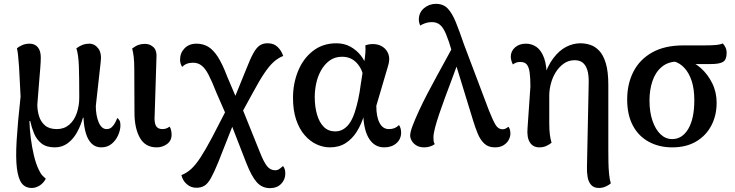

<svg xmlns="http://www.w3.org/2000/svg" viewBox="-20 -752 3818 998"><path d="M145 225Q112 225 93.5 201.5Q75 178 68 124Q61 70 66.5 -22Q72 -114 87 -250L79 -405Q76 -448 73.5 -468.5Q71 -489 68 -501Q77 -509 94.5 -517Q112 -525 134 -525Q161 -525 176.5 -506.5Q192 -488 192 -453Q192 -432 189.5 -400.5Q187 -369 184 -333.5Q181 -298 178.5 -265Q176 -232 174 -208Q174 -177 183 -148Q192 -119 214 -100Q236 -81 276 -81Q313 -81 339.5 -103.5Q366 -126 379 -164Q392 -202 392 -245Q392 -347 390 -407Q388 -467 377 -501Q397 -515 412 -520Q427 -525 444 -525Q472 -525 491 -500Q510 -475 503 -426L478 -201Q478 -178 481.5 -157Q485 -136 492 -118.5Q499 -101 509.5 -91Q520 -81 534 -81Q551 -81 562 -92Q573 -103 580 -117Q587 -131 590 -139Q596 -134 601 -126Q606 -118 606 -101Q606 -76 594 -49Q582 -22 560 -4Q538 14 506 14Q477 14 457 -5Q437 -24 426.5 -59Q416 -94 414 -140H411Q400 -100 380.5 -64.5Q361 -29 332 -7.5Q303 14 265 14Q221 14 195.5 -6.5Q170 -27 157 -58.5Q144 -90 137 -123H133Q134 -82 140 -34.5Q146 13 156.5 57Q167 101 182 131Q191 151 202 162Q213 173 218 177Q206 200 186 212.5Q166 225 145 225Z M794 14Q735 14 707 -36Q679 -86 679 -166L678 -391Q678 -432 675 -456.5Q672 -481 667 -500Q686 -514 701 -519Q716 -524 734 -524Q759 -524 778 -506.5Q797 -489 793 -444L784 -155Q781 -117 790 -99Q799 -81 825 -81Q834 -81 843.5 -84Q853 -87 861 -94Q867 -87 869.5 -74.5Q872 -62 872 -52Q872 -21 848.5 -3.5Q825 14 794 14Z M1384 226Q1342 226 1314.5 195Q1287 164 1259 92L1177 -119L1157 -151L1105 -270Q1082 -329 1064 -363.5Q1046 -398 1027 -412Q1008 -426 984 -426Q965 -426 951 -420.5Q937 -415 927 -404Q922 -412 919 -421Q916 -430 916 -442Q916 -477 939.5 -501Q963 -525 1001 -525Q1035 -525 1061.5 -509.5Q1088 -494 1112 -457Q1136 -420 1161 -354L1215 -227L1237 -194L1328 32Q1350 89 1367.5 111Q1385 133 1410 133Q1422 133 1431 127Q1440 121 1451 111Q1457 118 1460 127.5Q1463 137 1463 150Q1463 182 1441 204Q1419 226 1384 226ZM1001 224Q972 224 950.5 205Q929 186 923 158Q950 148 973.5 126.5Q997 105 1022.5 66Q1048 27 1082 -37L1173 -213L1203 -133L1115 90Q1093 144 1076.5 173.5Q1060 203 1042.5 213.5Q1025 224 1001 224ZM1227 -147 1186 -211 1260 -393Q1281 -447 1297.5 -476.5Q1314 -506 1332 -517Q1350 -528 1373 -527Q1403 -527 1423 -508Q1443 -489 1452 -461Q1426 -451 1403 -430.5Q1380 -410 1354 -371.5Q1328 -333 1292 -266Z M1695 14Q1660 14 1626 -1.5Q1592 -17 1564 -49Q1536 -81 1519.5 -129.5Q1503 -178 1503 -244Q1503 -318 1529.5 -383Q1556 -448 1607 -487.5Q1658 -527 1728 -527Q1770 -527 1802 -509Q1834 -491 1855.5 -463.5Q1877 -436 1886 -404L1870 -345Q1865 -391 1835 -424Q1805 -457 1758 -457Q1720 -457 1693 -437Q1666 -417 1648.5 -385.5Q1631 -354 1623.5 -318Q1616 -282 1616 -248Q1616 -197 1628 -156Q1640 -115 1663.5 -92Q1687 -69 1722 -69Q1747 -69 1766.5 -81.5Q1786 -94 1800 -116Q1814 -138 1824 -168.5Q1834 -199 1842 -235.5Q1850 -272 1855 -313L1872 -421Q1877 -450 1879 -475Q1881 -500 1879 -516Q1885 -519 1896.5 -521Q1908 -523 1918 -523Q1948 -523 1969.5 -508.5Q1991 -494 1999.5 -469Q2008 -444 1997 -409L1936 -202Q1936 -145 1953 -113Q1970 -81 2001 -81Q2018 -81 2030.5 -86Q2043 -91 2054 -102Q2065 -86 2065 -63Q2065 -29 2040.5 -7.5Q2016 14 1977 14Q1928 14 1899.5 -29.5Q1871 -73 1868 -157L1873 -155Q1859 -107 1835 -68.5Q1811 -30 1776.5 -8Q1742 14 1695 14Z M2552 14Q2518 14 2497 -6Q2476 -26 2463 -58Q2450 -90 2439 -126L2330 -481Q2313 -540 2298.5 -574.5Q2284 -609 2267 -623Q2250 -637 2226 -637Q2205 -637 2188 -630.5Q2171 -624 2164 -619Q2162 -623 2159.5 -632.5Q2157 -642 2157 -649Q2157 -687 2184 -709.5Q2211 -732 2246 -732Q2284 -732 2307 -708Q2330 -684 2349 -637.5Q2368 -591 2391 -523L2521 -179Q2542 -126 2556 -103Q2570 -80 2592 -80Q2602 -80 2610 -84.5Q2618 -89 2623 -93Q2626 -90 2629.5 -81Q2633 -72 2633 -57Q2633 -42 2624.5 -25.5Q2616 -9 2598 2.5Q2580 14 2552 14ZM2185 14Q2161 14 2144.5 4Q2128 -6 2120 -20.5Q2112 -35 2112 -47Q2112 -65 2124.5 -98Q2137 -131 2157 -174.5Q2177 -218 2201.5 -265Q2226 -312 2251 -357.5Q2276 -403 2297 -441.5Q2318 -480 2331 -504L2376 -475Q2368 -447 2354.5 -409.5Q2341 -372 2324.5 -328.5Q2308 -285 2292 -241.5Q2276 -198 2262.5 -158Q2249 -118 2241 -87Q2233 -56 2233 -37Q2233 -27 2234 -18.5Q2235 -10 2240 -3Q2231 4 2216.5 9Q2202 14 2185 14Z M3093 225Q3067 225 3053 209.5Q3039 194 3034.5 169Q3030 144 3031 115L3040 -321Q3041 -363 3032.5 -389Q3024 -415 3008 -427Q2992 -439 2967 -439Q2935 -439 2910.5 -421.5Q2886 -404 2869 -377Q2852 -350 2843.5 -317.5Q2835 -285 2835 -256V-113Q2835 -77 2838 -53.5Q2841 -30 2847 -10Q2836 -1 2820 6.5Q2804 14 2783 14Q2751 14 2734.5 -11.5Q2718 -37 2722 -85L2737 -302Q2737 -347 2733 -375.5Q2729 -404 2718 -417Q2707 -430 2684 -430Q2672 -430 2663 -426.5Q2654 -423 2646 -417Q2642 -424 2638.5 -435.5Q2635 -447 2635 -457Q2635 -486 2657 -505.5Q2679 -525 2714 -525Q2744 -525 2768.5 -508Q2793 -491 2808 -451Q2823 -411 2822 -340L2805 -345Q2826 -410 2856.5 -450Q2887 -490 2923 -508.5Q2959 -527 2997 -527Q3022 -527 3047.5 -519Q3073 -511 3094.5 -488.5Q3116 -466 3129 -423Q3142 -380 3142 -310V26Q3142 55 3142.5 88.5Q3143 122 3146 152.5Q3149 183 3155 201Q3148 208 3130.5 216.5Q3113 225 3093 225Z M3474 14Q3406 14 3352.5 -15Q3299 -44 3269.5 -99.5Q3240 -155 3240 -235Q3240 -316 3272.5 -379.5Q3305 -443 3370 -479.5Q3435 -516 3532 -516H3636Q3684 -516 3705 -518.5Q3726 -521 3737 -526Q3745 -518 3751 -505.5Q3757 -493 3757 -477Q3757 -442 3738.5 -430.5Q3720 -419 3674 -419H3553L3503 -432Q3453 -432 3420 -404.5Q3387 -377 3371.5 -331Q3356 -285 3356 -230Q3356 -170 3371.5 -124.5Q3387 -79 3413.5 -54Q3440 -29 3474 -29Q3526 -29 3557.5 -82Q3589 -135 3589 -231Q3589 -290 3575 -332Q3561 -374 3537 -399.5Q3513 -425 3483 -433L3546 -440Q3587 -430 3623 -398Q3659 -366 3682 -319.5Q3705 -273 3705 -218Q3705 -152 3677.5 -99.5Q3650 -47 3598.5 -16.5Q3547 14 3474 14Z"/></svg>

Font: Arima Thin SemiBold
Style: Regular
Weight: 600
Version: Version 1.100